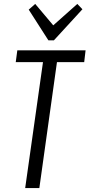

<svg xmlns="http://www.w3.org/2000/svg" viewBox="-20 -956 455 976"><path d="M415 -700 408 -640H234L275 -679L180 0H108L204 -679L231 -640H60L68 -700ZM399 -909 254 -751H226L126 -907L159 -936L261 -815H237L373 -936Z"/></svg>

Font: Pathway Extreme Condensed Light
Style: Italic
Weight: 300
Width: 3
Italic angle: -8°
Version: Version 1.001;gftools[0.9.26]